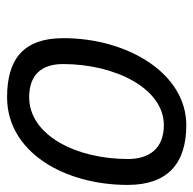

<svg xmlns="http://www.w3.org/2000/svg" viewBox="-22 -528 559 556"><g transform="rotate(90 258.0 -250.5)"><path d="M262 -55C198 -55 166 -90 166 -153C166 -303 236 -445 343 -445C410 -445 441 -403 441 -341C441 -191 372 -55 262 -55ZM343 -510C193 -510 91 -340 91 -154C91 -39 151 9 262 9C421 9 516 -157 516 -340C516 -455 455 -510 343 -510Z"/></g></svg>

Font: RazerF5
Style: Italic
Weight: 400
Foundry: Razer Inc.
Version: Version 2